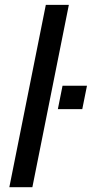

<svg xmlns="http://www.w3.org/2000/svg" viewBox="-20 -782 383 802"><path d="M115.2 0H19L171.4 -761.7H267.6ZM323.7 -326.2H221.7L241.2 -423.8H343.3Z"/></svg>

Font: RobotoCondensed-Italic
Style: Italic
Weight: 400
Designer: Google
Version: Version 1.200311; 2013